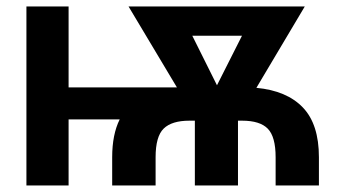

<svg xmlns="http://www.w3.org/2000/svg" viewBox="-20 -565 1066 585"><path d="M189 -545.4V-298.8H519L371.6 -545.4H908.7L761.2 -297.4Q854 -288.6 902.8 -237.5Q951.7 -186.5 951.7 -85.9V0H819.8V-85.9Q819.8 -148.4 795.9 -172.9Q772 -197.3 717.8 -197.3H705.1V0H573.7V-197.3H557.1Q503.4 -197.3 478.8 -173.3Q454.1 -149.4 454.1 -85.9V0H321.8V-85.9Q321.8 -155.3 344.7 -201.2H189V0H60.5V-545.4ZM641.1 -305.2 717.3 -456.1H565.9Z"/></svg>

Font: Interop SemBd
Style: Regular
Weight: 600
Designer: Rasmus Andersson, Google, Jang Haemin
Foundry: jhaemin
Version: Version 1.007